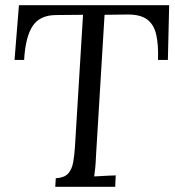

<svg xmlns="http://www.w3.org/2000/svg" viewBox="-20 -720 676 740"><path d="M632 -700 627 -489H589Q591 -548 582 -587Q573 -626 546.5 -645.5Q520 -665 468 -664L383 -663L350 -119Q349 -92 347 -72.5Q345 -53 343 -40Q357 -41 371 -41.5Q385 -42 398.5 -43Q412 -44 426 -44L424 0H193L195 -33Q228 -35 242.5 -51Q257 -67 262 -94.5Q267 -122 269 -156L300 -663L197 -662Q134 -662 106 -620Q78 -578 73 -489H36L53 -700Z"/></svg>

Font: Lora Italic
Style: Italic
Weight: 400
Italic angle: -3°
Designer: Olga Karpushina, Alexei Vanyashin (Cyrillic)
Foundry: Cyreal
Version: Version 2.210; ttfautohint (v1.8.1.43-b0c9)